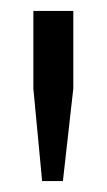

<svg xmlns="http://www.w3.org/2000/svg" viewBox="-20 -749 195 351"><path d="M57 -418 41 -587V-729H114V-587L95 -418Z"/></svg>

Font: Hubot Sans Condensed ExtraLight
Style: Regular
Weight: 400
Version: Version 2.000